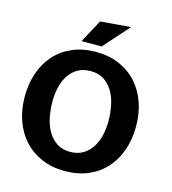

<svg xmlns="http://www.w3.org/2000/svg" viewBox="-137 -1075 1073 1195"><g transform="rotate(15 400.0 -478.0)"><path d="M390 8.5Q306.5 8.5 240 -20.5Q173.5 -49.5 127 -100.8Q80.5 -152 55.8 -222.2Q31 -292.5 31 -375Q31 -457.5 55 -527.8Q79 -598 124.8 -649.2Q170.5 -700.5 237.5 -729.5Q304.5 -758.5 390 -758.5Q473.5 -758.5 540 -729.5Q606.5 -700.5 652.8 -649.2Q699 -598 723.8 -527.8Q748.5 -457.5 748.5 -375Q748.5 -292.5 724.5 -222.2Q700.5 -152 654.8 -100.8Q609 -49.5 542.2 -20.5Q475.5 8.5 390 8.5ZM574 -360.5Q574 -413.5 564 -463Q554 -512.5 531.5 -550.5Q509 -588.5 473.5 -611.5Q438 -634.5 387 -634.5Q339 -634.5 304.5 -614.2Q270 -594 248 -560.2Q226 -526.5 215.8 -482.5Q205.5 -438.5 205.5 -391.5Q205.5 -337.5 215.8 -287.8Q226 -238 248.5 -199.8Q271 -161.5 306.5 -138.5Q342 -115.5 392.5 -115.5Q440.5 -115.5 474.8 -136.2Q509 -157 531.2 -191.2Q553.5 -225.5 563.8 -269.5Q574 -313.5 574 -360.5ZM363 -948 558.5 -964 412.5 -800H283Z"/></g></svg>

Font: B612
Style: Bold
Weight: 700
Designer: Nicolas Chauveau, Thomas Paillot, Jonathan Favre-Lamarine, Jean-Luc Vinot
Foundry: AIRBUS
Version: Version 1.008